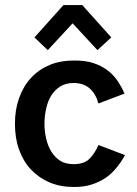

<svg xmlns="http://www.w3.org/2000/svg" viewBox="-20 -726 543 759"><path d="M231 -706.1H305.2L419.9 -578.1L365.2 -527.8L267.1 -633.8L168.9 -527.8L116.2 -578.1ZM39.1 -236.8Q39.1 -293.5 55.7 -338.9Q72.8 -386.2 102.5 -418Q133.3 -451.2 176.3 -469.2Q217.8 -486.8 274.9 -486.8Q317.9 -486.8 347.7 -477.1Q379.4 -466.8 402.8 -449.7Q426.3 -432.6 443.4 -408.2Q460.4 -383.3 472.2 -356L369.1 -316.9Q358.9 -355 334.5 -376.5Q310.1 -397.9 270 -397.9Q240.2 -397.9 218.3 -384.3Q197.3 -371.1 183.1 -349.1Q169.4 -327.6 162.6 -297.4Q155.8 -267.1 155.8 -236.8Q155.8 -207.5 162.6 -177.7Q168.9 -149.4 183.1 -126.5Q197.3 -103.5 218.3 -90.3Q239.3 -77.1 271 -77.1Q313.5 -77.1 334.5 -99.1Q356.4 -122.1 369.1 -152.8L474.1 -112.8Q460.4 -87.4 441.4 -64Q422.4 -40 398.9 -23.9Q375 -7.3 344.2 2.9Q313.5 13.2 272.9 13.2Q218.3 13.2 175.8 -4.9Q134.3 -22.5 102.5 -55.7Q72.8 -86.9 55.7 -133.8Q39.1 -179.2 39.1 -236.8Z"/></svg>

Font: Post Grotesk Medium
Style: Medium
Weight: 500
Version: Version 1.0